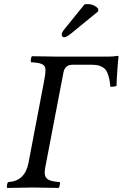

<svg xmlns="http://www.w3.org/2000/svg" viewBox="-20 -924 604 946"><path d="M15.1 2Q12.7 -2.4 14.6 -13.2Q16.6 -23.9 20 -26.9Q102.5 -31.2 120.1 -120.1L196.8 -522Q204.1 -556.6 204.1 -582Q204.1 -599.6 187.7 -607.7Q171.4 -615.7 132.8 -617.2Q130.4 -625 132.6 -635Q134.8 -645 137.2 -647Q227.1 -645 264.2 -645H514.2Q537.1 -645 560.1 -648.9Q564 -648.9 564 -645Q562.5 -637.7 558.6 -584.7Q554.7 -531.7 554.2 -501Q544.4 -496.1 523.9 -496.1Q521.5 -519.5 518.6 -534.2Q515.6 -548.8 509.5 -564Q503.4 -579.1 494.4 -586.9Q485.4 -594.7 470.2 -599.9Q455.1 -605 434.1 -605H336.9Q301.3 -605 293 -568.8L207 -120.1Q200.2 -88.4 200.2 -74.2Q200.2 -50.3 216.1 -40Q231.9 -29.8 273.9 -26.9Q277.3 -25.9 274.9 -13.7Q272.5 -1.5 269 2Q189 0 150.9 0H138.2Q101.1 0 15.1 2ZM293.9 -775.9 396 -901.9Q401.9 -903.8 411.1 -903.8Q443.8 -903.8 463.9 -880.9V-868.2L330.1 -758.8Q306.6 -740.2 295.9 -740.2Q291 -740.2 287.6 -743.9Q284.2 -747.6 284.2 -752Q284.2 -763.7 293.9 -775.9Z"/></svg>

Font: Common Serif News
Style: Italic
Weight: 450
Italic angle: -12°
Designer: Philipp H. Poll, Khaled Hosny
Foundry: Stefan Peev, Context Ltd.
Version: Version 1.026